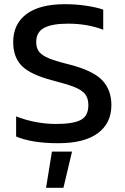

<svg xmlns="http://www.w3.org/2000/svg" viewBox="-20 -674 595 917"><path d="M57 -22V-118Q150 -82 248 -82Q329 -82 365.5 -101Q402 -120 402 -172Q402 -205 386.5 -224.5Q371 -244 336 -258Q301 -272 231 -290Q127 -317 85 -358.5Q43 -400 43 -473Q43 -559 106 -606.5Q169 -654 290 -654Q343 -654 392.5 -646.5Q442 -639 473 -628V-532Q397 -561 305 -561Q229 -561 191 -541Q153 -521 153 -473Q153 -444 167 -426.5Q181 -409 213.5 -395.5Q246 -382 311 -366Q424 -337 468 -291Q512 -245 512 -172Q512 -86 447.5 -38Q383 10 258 10Q133 10 57 -22ZM228 50H324L283 223H200Z"/></svg>

Font: Kanit
Style: Regular
Weight: 400
Designer: Katatrad Team
Foundry: Cadson Demak
Version: Version 1.001